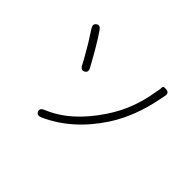

<svg xmlns="http://www.w3.org/2000/svg" viewBox="-138 -987 1276 1276"><g transform="rotate(45 500.0 -349.0)"><path d="M345 8Q312 22 301 -3Q290 -28 324 -42Q500 -113 636 -319Q733 -465 761 -641Q764 -659 768 -677Q770 -689 770 -701.5Q770 -714 801 -710Q832 -706 823 -670Q819 -653 816 -636Q778 -439 683 -292Q546 -83 345 8ZM331 -410Q306 -397 290 -429Q278 -454 233 -530Q224 -546 215 -561L162 -644Q143 -674 166 -689Q188 -704 208 -674Q257 -604 339 -454Q356 -423 331 -410Z"/></g></svg>

Font: Resource Han Rounded KR Light
Style: Regular
Weight: 300
Designer: Cyano Hao (round all glyphs); Ryoko NISHIZUKA 西塚涼子 (kana, bopomofo & ideographs); Paul D. Hunt (Latin, Greek & Cyrillic)
Foundry: Cyano Hao
Version: 0.990